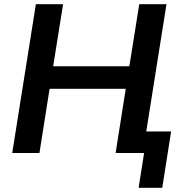

<svg xmlns="http://www.w3.org/2000/svg" viewBox="-20 -725 861 910"><path d="M637 165 663 0H551L567 -102H791L749 165ZM38 0 150 -705H279L232 -411H593L640 -705H769L657 0H528L576 -304H215L167 0Z"/></svg>

Font: Mulish ExtraLight
Style: Italic
Weight: 200
Italic angle: -9°
Designer: Vernon Adams
Foundry: Vernon Adams
Version: Version 3.603